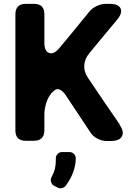

<svg xmlns="http://www.w3.org/2000/svg" viewBox="-20 -745 729 1016"><path d="M347.7 59.6Q361.3 59.6 371.1 69.3Q380.9 79.1 380.9 92.8Q380.9 123 371.1 154.3Q361.3 185.5 344.7 212.9Q335.9 226.6 327.1 239.3Q319.3 248 307.6 250.5Q295.9 252.9 286.1 248Q268.6 239.3 266.6 238.3Q254.9 232.4 250.5 219.2Q246.1 206.1 252.4 193.4Q258.8 180.7 263.7 168.9Q275.4 141.6 275.4 100.6V92.8Q275.4 79.1 285.2 69.3Q294.9 59.6 308.6 59.6ZM613.3 -86.9Q612.3 -86.9 612.3 -85.9Q629.9 -60.5 629.9 -41Q629.9 -32.2 625 -23.4Q612.3 1 566.4 1Q558.6 1 543.9 1Q518.6 1 495.1 -11.7Q471.7 -23.4 458 -44.9Q425.8 -94.7 392.6 -143.6Q359.4 -193.4 327.1 -242.2Q310.5 -266.6 292 -272.5Q274.4 -277.3 256.8 -255.9Q253.9 -253.9 252 -252Q250 -249 248 -246.1Q232.4 -226.6 223.6 -196.3Q214.8 -166 214.8 -139.6Q214.8 -111.3 214.8 -54.7Q214.8 -27.3 200.2 -13.7Q186.5 0 159.2 0Q145.5 0 116.2 0Q89.8 0 75.2 -13.7Q61.5 -27.3 61.5 -54.7Q61.5 -259.8 61.5 -669.9Q61.5 -696.3 75.2 -710.9Q89.8 -724.6 117.2 -724.6Q130.9 -724.6 160.2 -724.6Q186.5 -724.6 201.2 -710.9Q214.8 -696.3 214.8 -669.9Q214.8 -619.1 214.8 -518.6Q214.8 -473.6 240.2 -464.8Q265.6 -456.1 293.9 -490.2Q333 -538.1 373 -585.9Q412.1 -633.8 451.2 -681.6Q466.8 -701.2 491.2 -712.9Q515.6 -724.6 541 -724.6Q547.9 -724.6 561.5 -724.6Q606.4 -724.6 618.2 -700.2Q628.9 -676.8 600.6 -641.6Q563.5 -597.7 526.4 -552.7Q490.2 -507.8 453.1 -463.9Q427.7 -433.6 425.8 -398.4Q423.8 -364.3 446.3 -332Q488.3 -270.5 529.3 -209Q571.3 -148.4 613.3 -86.9Z"/></svg>

Font: DeepSea
Style: Bold
Weight: 700
Designer: Stem
Version: Version 3.019;git-0a5106e0b